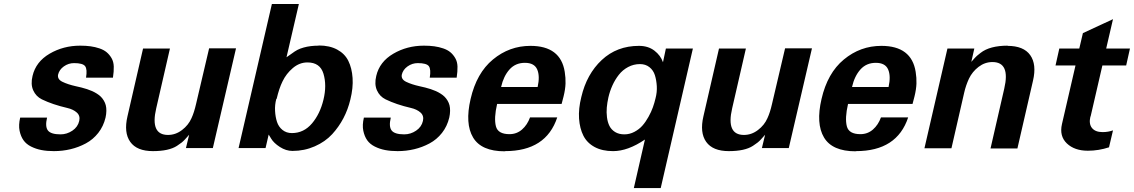

<svg xmlns="http://www.w3.org/2000/svg" viewBox="-20 -743 5682 962"><path d="M351.1 -426.8Q323.2 -426.8 300 -410.4Q276.9 -394 271 -369.1Q266.6 -345.7 293 -333Q320.3 -319.8 359.9 -311Q375.5 -307.6 388.4 -304.4Q401.4 -301.3 416 -296.4Q430.7 -291.5 442.1 -286.4Q453.6 -281.2 465.3 -273.9Q477.1 -266.6 485.4 -258.3Q493.7 -250 500.2 -239Q506.8 -228 510 -215.6Q513.2 -203.1 512.9 -187.3Q512.7 -171.4 508.8 -153.8Q498.5 -110.4 472.4 -77.1Q446.3 -43.9 409.9 -24.4Q373.5 -4.9 333.3 4.6Q293 14.2 250 14.2Q215.8 14.2 187.7 8.8Q159.7 3.4 135.5 -8.8Q111.3 -21 97.7 -40.3Q84 -59.6 78.1 -87.9Q72.3 -116.2 81.1 -153.8H215.8Q205.1 -108.4 220.2 -89.1Q235.4 -69.8 283.2 -69.8Q315.4 -69.8 342.8 -88.4Q370.1 -106.9 377 -137.2Q382.8 -163.1 364.7 -179.2Q346.7 -195.3 316.9 -202.1Q243.2 -219.2 189.9 -245.1Q160.2 -259.8 146.5 -290.3Q132.8 -320.8 143.1 -362.8Q159.7 -433.6 228.5 -473.9Q297.4 -514.2 381.8 -514.2Q410.6 -514.2 433.8 -511Q457 -507.8 478.5 -500.5Q500 -493.2 514.4 -481.2Q528.8 -469.2 539.1 -451.4Q549.3 -433.6 550 -409.7Q550.8 -385.7 545.9 -354H411.1Q418 -396 406.5 -411.4Q395 -426.8 351.1 -426.8Z M745.6 14.2H746.6Q665.5 14.2 632.6 -32.2Q599.6 -78.6 618.7 -160.2L696.8 -500H831.5L762.7 -200.2Q731.4 -66.9 821.8 -66.9Q859.9 -66.9 892.1 -91.6Q924.3 -116.2 939.5 -150.9Q952.6 -179.2 962.4 -222.2L1027.8 -501H1162.6L1046.4 -1H911.6L927.7 -67.9Q923.8 -63.5 916 -54.7Q908.2 -45.9 906.2 -43.9Q904.3 -42 899.4 -36.9Q894.5 -31.7 890.9 -29.3Q887.2 -26.9 881.3 -22.5Q875.5 -18.1 866.7 -12.2Q826.2 14.2 745.6 14.2Z M1576.2 -514.2 1577.1 -515.1Q1631.3 -515.1 1669.4 -494.6Q1707.5 -474.1 1725.3 -438Q1743.2 -401.9 1746.6 -352.3Q1750 -302.7 1735.4 -244.1Q1711.4 -144 1644.5 -70.8Q1609.4 -32.7 1557.1 -9.8Q1504.9 13.2 1445.3 13.2Q1413.1 13.2 1382.3 -6.6Q1351.6 -26.4 1338.4 -48.8L1326.2 -68.8L1310.5 -1H1175.3L1342.3 -723.1H1477.5L1415.5 -456.1Q1424.8 -461.9 1441.2 -474.1Q1457.5 -486.3 1470 -492.9Q1482.4 -499.5 1501.5 -504.9Q1534.7 -514.2 1576.2 -514.2ZM1366.2 -248 1364.3 -247.1Q1356.4 -217.3 1358.2 -187Q1359.9 -156.7 1367.9 -132.1Q1376 -107.4 1395.5 -91.8Q1415 -76.2 1442.4 -76.2Q1502.4 -76.2 1543.5 -125Q1583.5 -172.4 1600.6 -243.2Q1618.2 -315.4 1600.6 -374Q1583.5 -430.2 1520.5 -430.2Q1480.5 -430.2 1447.3 -402.1Q1414.1 -374 1395.5 -335Q1378.4 -300.3 1366.2 -248Z M2073.2 -426.8Q2045.4 -426.8 2022.2 -410.4Q1999 -394 1993.2 -369.1Q1988.8 -345.7 2015.1 -333Q2042.5 -319.8 2082 -311Q2097.7 -307.6 2110.6 -304.4Q2123.5 -301.3 2138.2 -296.4Q2152.8 -291.5 2164.3 -286.4Q2175.8 -281.2 2187.5 -273.9Q2199.2 -266.6 2207.5 -258.3Q2215.8 -250 2222.4 -239Q2229 -228 2232.2 -215.6Q2235.4 -203.1 2235.1 -187.3Q2234.9 -171.4 2231 -153.8Q2220.7 -110.4 2194.6 -77.1Q2168.5 -43.9 2132.1 -24.4Q2095.7 -4.9 2055.4 4.6Q2015.1 14.2 1972.2 14.2Q1938 14.2 1909.9 8.8Q1881.8 3.4 1857.7 -8.8Q1833.5 -21 1819.8 -40.3Q1806.2 -59.6 1800.3 -87.9Q1794.4 -116.2 1803.2 -153.8H1938Q1927.2 -108.4 1942.4 -89.1Q1957.5 -69.8 2005.4 -69.8Q2037.6 -69.8 2064.9 -88.4Q2092.3 -106.9 2099.1 -137.2Q2105 -163.1 2086.9 -179.2Q2068.8 -195.3 2039.1 -202.1Q1965.3 -219.2 1912.1 -245.1Q1882.3 -259.8 1868.7 -290.3Q1855 -320.8 1865.2 -362.8Q1881.8 -433.6 1950.7 -473.9Q2019.5 -514.2 2104 -514.2Q2132.8 -514.2 2156 -511Q2179.2 -507.8 2200.7 -500.5Q2222.2 -493.2 2236.6 -481.2Q2251 -469.2 2261.2 -451.4Q2271.5 -433.6 2272.2 -409.7Q2272.9 -385.7 2268.1 -354H2133.3Q2140.1 -396 2128.7 -411.4Q2117.2 -426.8 2073.2 -426.8Z M2510.7 14.2 2508.8 15.1Q2391.6 15.1 2350.3 -54.2Q2309.1 -123.5 2337.9 -247.1Q2367.7 -377 2449.7 -444.8Q2532.2 -513.2 2637.7 -513.2Q2789.1 -513.2 2809.6 -382.8Q2814.5 -353 2813.5 -324.2Q2812.5 -295.4 2803.7 -259.8L2793.9 -222.2H2470.7Q2454.1 -150.4 2464.8 -109.9Q2475.1 -70.8 2532.7 -70.8Q2568.8 -70.8 2595.5 -94Q2622.1 -117.2 2635.7 -154.8H2772Q2716.3 14.2 2510.7 14.2ZM2673.8 -307.1Q2686 -361.8 2671.6 -395Q2657.2 -428.2 2609.9 -428.2Q2562.5 -428.2 2532.7 -394.8Q2502.9 -361.3 2490.7 -307.1Z M3181.6 -513.2Q3227.5 -513.2 3258.8 -489.3Q3290 -465.3 3301.8 -431.2L3316.4 -500H3451.7L3290.5 199.2H3155.8L3211.4 -43.9Q3126 14.2 3051.8 14.2Q2997.6 14.2 2959.5 -6.3Q2921.4 -26.9 2903.1 -63Q2884.8 -99.1 2881.3 -148.7Q2877.9 -198.2 2892.6 -256.8Q2919.4 -371.6 2995.1 -442.4Q3070.8 -513.2 3181.6 -513.2ZM3264.6 -251Q3272.5 -281.2 3270.8 -311.5Q3269 -341.8 3261.2 -366.5Q3253.4 -391.1 3233.9 -406.5Q3214.4 -421.9 3186.5 -421.9Q3154.8 -421.9 3127.2 -407.2Q3099.6 -392.6 3080.6 -368.2Q3061.5 -343.8 3048.6 -315.2Q3035.6 -286.6 3028.3 -254.9Q3022.5 -229 3020.3 -204.6Q3018.1 -180.2 3021.2 -155.3Q3024.4 -130.4 3033.7 -111.8Q3043 -93.3 3062 -81.5Q3081.1 -69.8 3108.4 -69.8Q3134.8 -69.8 3158.4 -82.3Q3182.1 -94.7 3198.7 -113.5Q3215.3 -132.3 3229.2 -157.5Q3243.2 -182.6 3251.2 -205.3Q3259.3 -228 3264.6 -251Z M3631.3 14.2H3632.3Q3551.3 14.2 3518.3 -32.2Q3485.4 -78.6 3504.4 -160.2L3582.5 -500H3717.3L3648.4 -200.2Q3617.2 -66.9 3707.5 -66.9Q3745.6 -66.9 3777.8 -91.6Q3810.1 -116.2 3825.2 -150.9Q3838.4 -179.2 3848.1 -222.2L3913.6 -501H4048.3L3932.1 -1H3797.4L3813.5 -67.9Q3809.6 -63.5 3801.8 -54.7Q3793.9 -45.9 3792 -43.9Q3790 -42 3785.2 -36.9Q3780.3 -31.7 3776.6 -29.3Q3772.9 -26.9 3767.1 -22.5Q3761.2 -18.1 3752.4 -12.2Q3711.9 14.2 3631.3 14.2Z M4269 14.2 4267.1 15.1Q4149.9 15.1 4108.6 -54.2Q4067.4 -123.5 4096.2 -247.1Q4126 -377 4208 -444.8Q4290.5 -513.2 4396 -513.2Q4547.4 -513.2 4567.9 -382.8Q4572.8 -353 4571.8 -324.2Q4570.8 -295.4 4562 -259.8L4552.2 -222.2H4229Q4212.4 -150.4 4223.1 -109.9Q4233.4 -70.8 4291 -70.8Q4327.1 -70.8 4353.8 -94Q4380.4 -117.2 4394 -154.8H4530.3Q4474.6 14.2 4269 14.2ZM4432.1 -307.1Q4444.3 -361.8 4429.9 -395Q4415.5 -428.2 4368.2 -428.2Q4320.8 -428.2 4291 -394.8Q4261.2 -361.3 4249 -307.1Z M5029.8 -514.2 5027.8 -513.2Q5108.9 -513.2 5141.8 -466.8Q5174.8 -420.4 5155.8 -338.9L5077.6 1H4942.9L5011.7 -298.8Q5043 -432.1 4952.6 -432.1Q4914.6 -432.1 4883.1 -408Q4851.6 -383.8 4835 -349.1Q4819.3 -315.4 4811 -278.8L4747.1 0H4611.8L4727.1 -500H4861.8L4846.7 -433.1Q4850.1 -437 4856 -443.6Q4861.8 -450.2 4863.5 -451.9Q4865.2 -453.6 4868.7 -457.3Q4872.1 -460.9 4875 -463.4Q4877.9 -465.8 4882.1 -469.2Q4886.2 -472.7 4893.1 -478Q4939 -514.2 5029.8 -514.2Z M5444.3 -159.2H5443.4Q5434.6 -122.6 5451.2 -101.8Q5467.8 -81.1 5504.4 -81.1Q5532.2 -81.1 5556.6 -89.8L5536.6 -4.9Q5484.4 12.2 5430.7 12.2Q5363.8 12.2 5325.4 -24.4Q5287.1 -61 5300.8 -121.1L5368.7 -415H5268.6L5287.6 -500H5387.7L5405.8 -577.1L5556.6 -647L5522.5 -500H5641.6L5622.6 -415H5503.4Z"/></svg>

Font: Perun
Style: Bold Italic
Weight: 700
Italic angle: -12°
Foundry: Copyright (c) Stefan Peev, Context Ltd, 2016
Version: Version 001.000